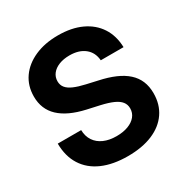

<svg xmlns="http://www.w3.org/2000/svg" viewBox="-171 -879 995 1031"><g transform="rotate(-30 326.5 -364.0)"><path d="M330.1 11.2Q238.3 11.2 172.6 -17.6Q106.9 -46.4 71.8 -101.8Q36.6 -157.2 36.1 -235.8H181.2Q182.1 -196.8 200.7 -169.2Q219.2 -141.6 252.4 -127Q285.6 -112.3 330.6 -112.3Q372.1 -112.3 402.8 -124Q433.6 -135.7 450.7 -156.7Q467.8 -177.7 467.8 -205.6Q467.8 -229.5 454.1 -246.8Q440.4 -264.2 411.9 -276.9Q383.3 -289.6 338.4 -299.8L261.2 -316.9Q156.7 -340.3 104 -390.1Q51.3 -439.9 51.3 -518.1Q51.3 -584.5 85.9 -634Q120.6 -683.6 182.9 -711.2Q245.1 -738.8 326.7 -738.8Q410.2 -738.8 470.9 -710.7Q531.7 -682.6 565.4 -630.9Q599.1 -579.1 601.1 -507.8H460Q456.1 -558.1 420.7 -586.4Q385.3 -614.7 327.1 -614.7Q290 -614.7 261.7 -603.5Q233.4 -592.3 217.8 -572.3Q202.1 -552.2 202.1 -525.9Q202.1 -502.4 215.6 -485.8Q229 -469.2 256.6 -457.3Q284.2 -445.3 325.7 -436L394.5 -420.4Q449.7 -408.7 491.5 -390.6Q533.2 -372.6 561.3 -347.2Q589.4 -321.8 603.3 -288.6Q617.2 -255.4 617.2 -213.4Q617.2 -144 582.5 -93.5Q547.9 -43 483.6 -15.9Q419.4 11.2 330.1 11.2Z"/></g></svg>

Font: Inter 28pt
Style: Bold
Weight: 700
Designer: Rasmus Andersson
Foundry: rsms
Version: Version 4.001;git-66647c0bb